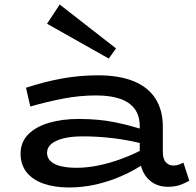

<svg xmlns="http://www.w3.org/2000/svg" viewBox="-20 -816 866 849"><path d="M721 10Q686 10 658 -6.5Q630 -23 614 -54Q598 -85 598 -127V-256Q598 -304 575.5 -334.5Q553 -365 510 -379.5Q467 -394 405 -394Q332 -394 259.5 -380Q187 -366 114 -345L95 -428Q174 -454 252.5 -468.5Q331 -483 412 -483Q508 -483 572 -456.5Q636 -430 668 -379Q700 -328 700 -256V-145Q700 -113 713.5 -98.5Q727 -84 746 -84Q760 -84 771 -88Q782 -92 791 -97L817 -17Q801 -7 777.5 1.5Q754 10 721 10ZM286 13Q221 13 172.5 -4Q124 -21 97.5 -54.5Q71 -88 71 -136Q71 -188 105 -222Q139 -256 197 -273Q255 -290 328 -290Q418 -290 490 -275Q562 -260 624 -239V-177Q553 -196 484 -204.5Q415 -213 345 -213Q297 -213 262 -204.5Q227 -196 207.5 -180Q188 -164 188 -140Q188 -118 204 -103Q220 -88 249.5 -81Q279 -74 320 -74Q363 -74 413.5 -84Q464 -94 518 -114Q572 -134 624 -162L623 -96Q575 -63 519.5 -38.5Q464 -14 405 -0.5Q346 13 286 13ZM461 -557 188 -711 244 -796 493 -602Z"/></svg>

Font: BioRhyme SemiExpanded Medium
Style: Regular
Weight: 500
Width: 6
Designer: Aoife Mooney
Foundry: Aoife Mooney Type
Version: Version 1.600;gftools[0.9.33]